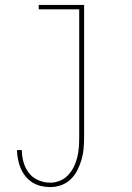

<svg xmlns="http://www.w3.org/2000/svg" viewBox="-20 -550 540 783"><path d="M185 213Q166 213 147 208.5Q128 204 112 194Q96 184 84 169Q72 154 64.5 136.5Q57 119 53.5 100Q50 81 49 62H69Q69 87 76 111.5Q83 136 98 155.5Q113 175 136.5 185Q160 195 185 195Q205 195 224.5 187Q244 179 258 164Q272 149 281 130.5Q290 112 295 92Q300 72 301.5 51.5Q303 31 303 10V-512H138V-530H323V10Q323 33 321 56Q319 79 312.5 101Q306 123 295.5 144Q285 165 268.5 181Q252 197 230 205Q208 213 185 213Z"/></svg>

Font: Iosevka Slab Thin
Style: Regular
Weight: 100
Monospace: yes
Designer: Belleve Invis
Foundry: Belleve Invis
Version: Version 11.1.0; ttfautohint (v1.8.3)